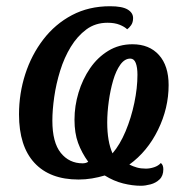

<svg xmlns="http://www.w3.org/2000/svg" viewBox="-20 -566 582 616"><path d="M432 30Q405 30 375 22.5Q345 15 316 -3Q296 3 275 6.5Q254 10 232 10Q140 10 90.5 -43.5Q41 -97 41 -199Q41 -266 61 -328Q81 -390 119 -439.5Q157 -489 211 -517.5Q265 -546 333 -546Q372 -546 389.5 -535.5Q407 -525 407 -508Q407 -494 400.5 -485Q394 -476 388 -472Q380 -480 364 -486.5Q348 -493 325 -493Q286 -493 257 -471.5Q228 -450 207 -415.5Q186 -381 173 -339Q160 -297 154 -255Q148 -213 148 -179Q148 -109 175 -75.5Q202 -42 245 -42Q256 -42 263 -47Q242 -76 230.5 -107.5Q219 -139 219 -182Q219 -226 232 -269Q245 -312 269 -347Q293 -382 327.5 -403Q362 -424 405 -424Q459 -424 490 -389.5Q521 -355 521 -293Q521 -219 487 -149.5Q453 -80 395 -38Q407 -32 419.5 -28.5Q432 -25 448 -25Q461 -25 474.5 -29.5Q488 -34 496 -43Q504 -37 504 -23Q504 -2 492 9.5Q480 21 463 25.5Q446 30 432 30ZM341 -74Q365 -102 383 -145Q401 -188 411 -236Q421 -284 421 -326Q421 -350 415.5 -364Q410 -378 398 -378Q380 -378 366 -358.5Q352 -339 343 -308Q334 -277 329 -241Q324 -205 324 -173Q324 -112 341 -74Z"/></svg>

Font: Noto Serif ExtraCondensed SemiBold
Style: Italic
Weight: 600
Width: 2
Italic angle: -12°
Designer: Monotype Design Team
Foundry: Monotype Imaging Inc.
Version: Version 2.013